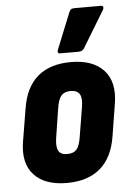

<svg xmlns="http://www.w3.org/2000/svg" viewBox="-53 -773 550 820"><g transform="rotate(-5 222.0 -362.5)"><path d="M201 8Q106 8 60 -42.5Q14 -93 29 -184L52 -323Q66 -414 119 -459.5Q172 -505 262 -505Q356 -505 402.5 -454.5Q449 -404 434 -312L412 -175Q398 -84 344.5 -38Q291 8 201 8ZM213 -115Q240 -115 253 -130Q266 -145 272 -183L293 -311Q299 -348 288.5 -365Q278 -382 250 -382Q224 -382 210.5 -367Q197 -352 191 -313L171 -185Q166 -149 175.5 -132Q185 -115 213 -115ZM219 -546Q212 -546 210.5 -551.5Q209 -557 212 -563L275 -719Q279 -728 284.5 -730.5Q290 -733 297 -733H411Q419 -733 420.5 -727.5Q422 -722 418 -715L324 -560Q316 -546 299 -546Z"/></g></svg>

Font: Sofia Sans Condensed Black
Style: Italic
Weight: 900
Italic angle: -9°
Version: Version 4.100